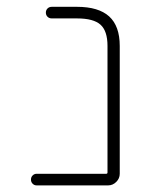

<svg xmlns="http://www.w3.org/2000/svg" viewBox="-20 -567 437 566"><path d="M296.9 -431.6Q296.9 -475.6 276.4 -494.1Q255.9 -512.7 207 -512.7H132.8Q125 -512.7 120.1 -517.6Q115.2 -522.5 115.2 -529.8Q115.2 -537.1 120.1 -542Q125 -546.9 132.8 -546.9H207Q270.5 -546.9 301.8 -518.6Q333 -490.2 333 -431.6V-54.7Q333 -41 322.8 -30.8Q312.5 -20.5 298.8 -20.5H87.9Q81.1 -20.5 76.2 -25.4Q71.3 -30.3 71.3 -37.6Q71.3 -44.9 76.2 -49.8Q81.1 -54.7 87.9 -54.7H293Q296.9 -54.7 296.9 -58.6Z"/></svg>

Font: Gen Jyuu Gothic ExtraLight
Style: Regular
Weight: 100
Designer: [Source Han Sans]
Ryoko NISHIZUKA  (kana & ideographs); Paul D. Hunt (Latin, Greek & Cyrillic); Wenlong ZHANG  (bopomofo
Version: Version 1.002.20150607